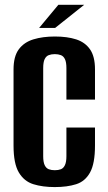

<svg xmlns="http://www.w3.org/2000/svg" viewBox="-20 -748 437 780"><path d="M202.3 12Q153.1 12 115.4 0.3Q77.8 -11.5 56.4 -47.6Q35 -83.8 35 -156.1V-466.3Q35 -518.8 56.4 -547.7Q77.8 -576.5 115.7 -588.1Q153.7 -599.7 203 -599.7Q253.2 -599.7 289.5 -588Q325.8 -576.2 345.8 -547.4Q365.9 -518.5 365.9 -466.3V-343.5H249.8V-471.1Q249.8 -495.5 243.8 -507.7Q237.9 -520 227.2 -524Q216.5 -528.1 202.6 -528.1Q188.7 -528.1 178.1 -524Q167.4 -520 161.4 -507.7Q155.5 -495.5 155.5 -471.1V-113.5Q155.5 -89.8 161.4 -77.2Q167.4 -64.6 178.1 -60.5Q188.7 -56.5 202.6 -56.5Q216.9 -56.5 227.4 -60.5Q237.9 -64.6 243.8 -77.2Q249.8 -89.8 249.8 -113.5V-229.9H365.9V-156.8Q365.9 -83.5 345.8 -47.3Q325.8 -11.1 289.3 0.4Q252.9 12 202.3 12ZM138.8 -634.4 217.1 -728.5H322L203.8 -634.4Z"/></svg>

Font: Alumni Sans Thin
Style: Regular
Weight: 100
Designer: Robert E. Leuschke
Foundry: Robert E. Leuschke
Version: Version 1.018